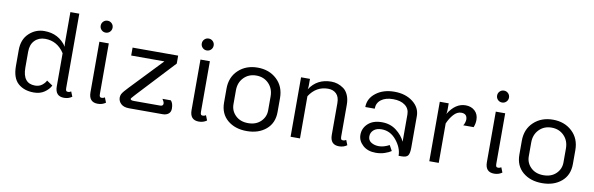

<svg xmlns="http://www.w3.org/2000/svg" viewBox="-49 -1137 4923 1590"><g transform="rotate(10 2412.5 -341.5)"><path d="M441.7 -700H516.7V-75Q516.7 -59.2 520.8 -52.5Q525 -45.8 537.5 -45.8Q550 -45.8 562.5 -54.2L579.2 -12.5Q550.8 8.3 512.5 8.3Q437.5 8.3 437.5 -75V-353.3Q377.5 -445.8 275 -445.8Q221.7 -445.8 187.9 -411.2Q154.2 -376.7 154.2 -316.7V-183.3Q154.2 -50 258.3 -50Q294.2 -50 318.3 -69.6Q342.5 -89.2 350 -108.3L400 -75Q384.2 -42.5 347.5 -17.1Q310.8 8.3 258.3 8.3Q175.8 8.3 125.4 -36.7Q75 -81.7 75 -183.3V-316.7Q75 -405.8 129.6 -457.1Q184.2 -508.3 258.3 -508.3Q379.2 -508.3 445.8 -409.2Q441.7 -424.2 441.7 -441.7Z M862.5 -12.5Q834.2 8.3 795.8 8.3Q720.8 8.3 720.8 -75V-500H800V-75Q800 -59.2 804.2 -52.5Q808.3 -45.8 820.8 -45.8Q833.3 -45.8 845.8 -54.2ZM793.8 -668.8Q808.3 -654.2 808.3 -633.3Q808.3 -612.5 793.8 -597.9Q779.2 -583.3 758.3 -583.3Q737.5 -583.3 722.9 -597.9Q708.3 -612.5 708.3 -633.3Q708.3 -654.2 722.9 -668.8Q737.5 -683.3 758.3 -683.3Q779.2 -683.3 793.8 -668.8Z M1000 -500H1383.3V-433.3L1095.8 -125Q1090.8 -119.2 1080.8 -108.3Q1070.8 -97.5 1064.6 -90Q1058.3 -82.5 1058.3 -79.2Q1058.3 -66.7 1087.5 -66.7H1308.3Q1333.3 -66.7 1333.3 -87.5Q1333.3 -95 1329.2 -104.2Q1325 -113.3 1320.8 -119.2L1316.7 -125H1387.5Q1408.3 -104.2 1408.3 -58.3Q1408.3 -30 1389.6 -15Q1370.8 0 1341.7 0H1058.3Q1013.3 0 990 -22.1Q966.7 -44.2 966.7 -75Q966.7 -83.3 968.8 -90.4Q970.8 -97.5 972.9 -102.9Q975 -108.3 981.7 -117.1Q988.3 -125.8 992.1 -130.4Q995.8 -135 1007.5 -147.5Q1019.2 -160 1025 -166.7L1279.2 -433.3H1000Z M1712.5 -12.5Q1684.2 8.3 1645.8 8.3Q1570.8 8.3 1570.8 -75V-500H1650V-75Q1650 -59.2 1654.2 -52.5Q1658.3 -45.8 1670.8 -45.8Q1683.3 -45.8 1695.8 -54.2ZM1643.8 -668.8Q1658.3 -654.2 1658.3 -633.3Q1658.3 -612.5 1643.8 -597.9Q1629.2 -583.3 1608.3 -583.3Q1587.5 -583.3 1572.9 -597.9Q1558.3 -612.5 1558.3 -633.3Q1558.3 -654.2 1572.9 -668.8Q1587.5 -683.3 1608.3 -683.3Q1629.2 -683.3 1643.8 -668.8Z M2275 -300V-183.3Q2275 -90 2212.1 -36.7Q2149.2 16.7 2050 16.7Q1950.8 16.7 1887.9 -36.7Q1825 -90 1825 -183.3V-300Q1825 -397.5 1888.8 -457.1Q1952.5 -516.7 2050 -516.7Q2147.5 -516.7 2211.2 -457.1Q2275 -397.5 2275 -300ZM1904.2 -300V-183.3Q1904.2 -127.5 1944.2 -88.8Q1984.2 -50 2050 -50Q2115.8 -50 2155.8 -88.8Q2195.8 -127.5 2195.8 -183.3V-300Q2195.8 -365.8 2154.6 -407.9Q2113.3 -450 2050 -450Q1986.7 -450 1945.4 -407.9Q1904.2 -365.8 1904.2 -300Z M2891.7 -12.5Q2863.3 8.3 2825 8.3Q2750 8.3 2750 -75V-341.7Q2750 -394.2 2723.8 -420Q2697.5 -445.8 2654.2 -445.8Q2554.2 -445.8 2495.8 -355V0H2416.7V-500H2491.7V-441.7Q2491.7 -428.3 2488.3 -411.7Q2550.8 -508.3 2670.8 -508.3Q2698.3 -508.3 2724.2 -500Q2750 -491.7 2774.6 -474.2Q2799.2 -456.7 2814.2 -422.5Q2829.2 -388.3 2829.2 -341.7V-75Q2829.2 -59.2 2833.3 -52.5Q2837.5 -45.8 2850 -45.8Q2862.5 -45.8 2875 -54.2Z M3325 0Q3325 -65.8 3274.2 -128.8Q3223.3 -191.7 3150 -191.7Q3106.7 -191.7 3082.5 -170.4Q3058.3 -149.2 3058.3 -116.7Q3058.3 -83.3 3085.4 -66.7Q3112.5 -50 3150 -50Q3190 -50 3237.5 -75L3262.5 -29.2Q3244.2 -15.8 3209.2 -3.8Q3174.2 8.3 3133.3 8.3Q3065 8.3 3024.2 -29.2Q2983.3 -66.7 2983.3 -116.7Q2983.3 -172.5 3025.4 -211.2Q3067.5 -250 3141.7 -250Q3212.5 -250 3263.3 -210.8Q3314.2 -171.7 3337.5 -120.8V-350Q3337.5 -398.3 3300.4 -426.2Q3263.3 -454.2 3200 -454.2Q3136.7 -454.2 3099.6 -426.2Q3062.5 -398.3 3062.5 -350H2983.3Q2983.3 -421.7 3045 -469.2Q3106.7 -516.7 3200 -516.7Q3293.3 -516.7 3355 -469.2Q3416.7 -421.7 3416.7 -350V-83.3Q3416.7 -38.3 3404.2 -19.2Q3391.7 0 3350 0Z M3800 -508.3Q3847.5 -508.3 3877.9 -480Q3908.3 -451.7 3908.3 -404.2Q3908.3 -371.7 3895.8 -341.7H3808.3Q3815 -349.2 3820 -365.4Q3825 -381.7 3825 -391.7Q3825 -441.7 3775 -441.7Q3740 -441.7 3710.8 -409.2Q3681.7 -376.7 3662.5 -331.7V0H3583.3V-500H3658.3V-441.7Q3658.3 -426.7 3654.2 -410Q3714.2 -508.3 3800 -508.3Z M4195.8 -12.5Q4167.5 8.3 4129.2 8.3Q4054.2 8.3 4054.2 -75V-500H4133.3V-75Q4133.3 -59.2 4137.5 -52.5Q4141.7 -45.8 4154.2 -45.8Q4166.7 -45.8 4179.2 -54.2ZM4127.1 -668.8Q4141.7 -654.2 4141.7 -633.3Q4141.7 -612.5 4127.1 -597.9Q4112.5 -583.3 4091.7 -583.3Q4070.8 -583.3 4056.2 -597.9Q4041.7 -612.5 4041.7 -633.3Q4041.7 -654.2 4056.2 -668.8Q4070.8 -683.3 4091.7 -683.3Q4112.5 -683.3 4127.1 -668.8Z M4758.3 -300V-183.3Q4758.3 -90 4695.4 -36.7Q4632.5 16.7 4533.3 16.7Q4434.2 16.7 4371.2 -36.7Q4308.3 -90 4308.3 -183.3V-300Q4308.3 -397.5 4372.1 -457.1Q4435.8 -516.7 4533.3 -516.7Q4630.8 -516.7 4694.6 -457.1Q4758.3 -397.5 4758.3 -300ZM4387.5 -300V-183.3Q4387.5 -127.5 4427.5 -88.8Q4467.5 -50 4533.3 -50Q4599.2 -50 4639.2 -88.8Q4679.2 -127.5 4679.2 -183.3V-300Q4679.2 -365.8 4637.9 -407.9Q4596.7 -450 4533.3 -450Q4470 -450 4428.8 -407.9Q4387.5 -365.8 4387.5 -300Z"/></g></svg>

Font: BoonBaan
Style: Regular
Weight: 400
Designer: Sungsit Sawaiwan
Foundry: FontUni
Version: Version 2.0